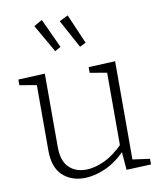

<svg xmlns="http://www.w3.org/2000/svg" viewBox="-88 -858 788 936"><g transform="rotate(-10 306.5 -390.5)"><path d="M254 7Q188 7 146 -33Q104 -73 104 -156V-489L113 -478L20 -494V-522L152 -528V-165Q152 -97 184 -64.5Q216 -32 269 -32Q312 -32 361 -55Q410 -78 458 -127L452 -113V-490L461 -478L368 -494V-522L500 -528V-35L491 -43L585 -30V-2L463 3L455 -96L463 -93Q413 -41 358 -17Q303 7 254 7ZM221 -627 250 -643 183 -788 142 -765ZM344 -627 374 -642 311 -788 268 -767Z"/></g></svg>

Font: Bitter Thin Light
Style: Regular
Weight: 300
Version: Version 2.002